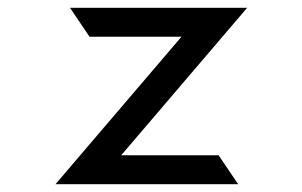

<svg xmlns="http://www.w3.org/2000/svg" viewBox="-20 -471 773 491"><path d="M539 -74H290L612 -451H159L209 -377H444L122 0H589Z"/></svg>

Font: Charger Monospace
Style: Regular
Weight: 400
Designer: Jasper
Foundry: Cannot Into Space Fonts
Version: Version 0.980